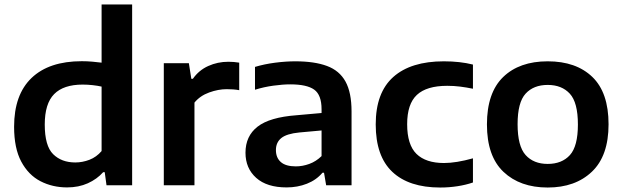

<svg xmlns="http://www.w3.org/2000/svg" viewBox="-20 -828 2782 858"><path d="M280 9.5Q214.5 9.5 160.8 -18.2Q107 -46 75 -105.8Q43 -165.5 43 -261.5Q43 -405 121.2 -479.8Q199.5 -554.5 345.5 -554.5Q369 -554.5 392 -552.5Q415 -550.5 434 -548V-808H570.5V0H456L448 -58.5H441Q413.5 -27.5 372.5 -9Q331.5 9.5 280 9.5ZM316.5 -102Q348.5 -102 379.8 -114Q411 -126 434 -153V-441Q416.5 -445 394.2 -447.5Q372 -450 349.5 -450Q264 -450 222 -407.5Q180 -365 180 -271.5Q180 -176 217.5 -139Q255 -102 316.5 -102Z M712 0V-545.5H824L835 -476H842Q868.5 -514 910.5 -533Q952.5 -552 1000.5 -552Q1025.5 -552 1049 -548V-425Q1036 -427.5 1021.5 -428.5Q1007 -429.5 993 -429.5Q955.5 -429.5 914.8 -414.8Q874 -400 849 -369.5V0Z M1261 9.5Q1172.5 9.5 1124.8 -33.2Q1077 -76 1077 -145.5Q1077 -220 1131 -262Q1185 -304 1305 -313L1417 -323V-339.5Q1417 -404 1384 -427.5Q1351 -451 1277.5 -451Q1244 -451 1201.8 -445.2Q1159.5 -439.5 1119.5 -427V-529Q1161 -541.5 1209.2 -547.8Q1257.5 -554 1299.5 -554Q1385.5 -554 1441.2 -533.2Q1497 -512.5 1524 -463.5Q1551 -414.5 1551 -330V0H1437.5L1428 -56H1421Q1393.5 -23.5 1351.5 -7Q1309.5 9.5 1261 9.5ZM1213 -157.5Q1213 -123 1235 -103.8Q1257 -84.5 1302 -84.5Q1332 -84.5 1362.2 -95.5Q1392.5 -106.5 1417 -130.5V-245L1317.5 -236Q1261 -230.5 1237 -211Q1213 -191.5 1213 -157.5Z M1947 10Q1807.5 10 1733.2 -60Q1659 -130 1659 -272Q1659 -414 1737.5 -484Q1816 -554 1963.5 -554Q2035.5 -554 2093.5 -539.5V-431.5Q2064 -437.5 2036.2 -441Q2008.5 -444.5 1978.5 -444.5Q1886.5 -444.5 1843 -404Q1799.5 -363.5 1799.5 -273Q1799.5 -181 1841.2 -140.2Q1883 -99.5 1964 -99.5Q2018.5 -99.5 2093.5 -120.5V-12.5Q2061.5 -1.5 2024 4.2Q1986.5 10 1947 10Z M2427.5 10Q2304 10 2230 -60Q2156 -130 2156 -272Q2156 -413.5 2228.5 -483.8Q2301 -554 2427.5 -554Q2554.5 -554 2627 -484.2Q2699.5 -414.5 2699.5 -272.5Q2699.5 -131.5 2625.2 -60.8Q2551 10 2427.5 10ZM2427.5 -95.5Q2491 -95.5 2526.8 -135Q2562.5 -174.5 2562.5 -271.5Q2562.5 -370 2526.5 -409.2Q2490.5 -448.5 2427.5 -448.5Q2364.5 -448.5 2328.8 -409.5Q2293 -370.5 2293 -273Q2293 -175 2328.8 -135.2Q2364.5 -95.5 2427.5 -95.5Z"/></svg>

Font: Encode Sans SmExp SmBold
Style: Regular
Weight: 600
Width: 6
Designer: Multiple Designers
Foundry: Impallari Type
Version: Version 3.002; ttfautohint (v1.8.3) -l 8 -r 50 -G 200 -x 14 